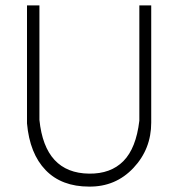

<svg xmlns="http://www.w3.org/2000/svg" viewBox="-20 -693 660 711"><path d="M80 -673H126V-249Q146 -52 310 -50Q390 -49 437 -96.5Q484 -144 496 -246V-673H540V-239Q540 -141 474 -71Q408 -1 310 -2Q208 -2 149 -63Q90 -124 80 -236Z"/></svg>

Font: HiLo-Deco
Style: Deco
Weight: 500
Version: Version 001.000